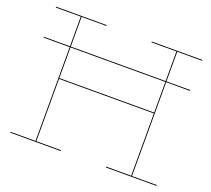

<svg xmlns="http://www.w3.org/2000/svg" viewBox="-126 -915 1186 1077"><g transform="rotate(20 467.0 -376.0)"><path d="M759 -747V-570H900V-565H759V-5H907V0H605V-5H754V-377H188V-5H336V0H34V-5H183V-565H27V-570H183V-747H34V-752H336V-747H188V-570H754V-747H605V-752H907V-747ZM754 -565H188V-382H754Z"/></g></svg>

Font: Hepta Slab Hairline
Style: Regular
Weight: 400
Designer: Michael LaGattuta
Foundry: Michael LaGattuta
Version: Version 1.100; ttfautohint (v1.8) -l 8 -r 50 -G 200 -x 14 -D